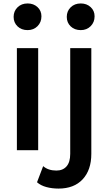

<svg xmlns="http://www.w3.org/2000/svg" viewBox="-20 -870 627 1112"><path d="M58.9 -772.2Q58.9 -805.6 81.7 -827.8Q104.4 -850 140 -850Q174.4 -850 197.2 -828.9Q220 -807.8 220 -775.6Q220 -741.1 197.2 -718.3Q174.4 -695.6 140 -695.6Q104.4 -695.6 81.7 -717.2Q58.9 -738.9 58.9 -772.2ZM366.7 -772.2Q366.7 -805.6 389.4 -827.8Q412.2 -850 447.8 -850Q482.2 -850 505 -828.9Q527.8 -807.8 527.8 -775.6Q527.8 -741.1 505 -718.3Q482.2 -695.6 447.8 -695.6Q412.2 -695.6 389.4 -717.2Q366.7 -738.9 366.7 -772.2ZM201.1 -591.1V0H77.8V-591.1ZM194.4 185.6 230 92.2Q258.9 117.8 306.7 117.8Q344.4 117.8 365.6 93.3Q386.7 68.9 386.7 21.1V-591.1H508.9V21.1Q508.9 114.4 458.9 168.3Q408.9 222.2 318.9 222.2Q281.1 222.2 248.3 213.3Q215.6 204.4 194.4 185.6Z"/></svg>

Font: Paperlogy 6 SemiBold
Style: Regular
Weight: 600
Designer: redesigned by Lee Juim, glyphs from Gmarket Sans & Montserrat
Foundry: PT&
Version: Version 1.001